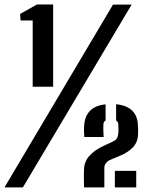

<svg xmlns="http://www.w3.org/2000/svg" viewBox="-74 -820 654 840"><path d="M69 -440.5V-730.5H16L14 -759L88 -800.5H158.5V-440.5ZM-54.5 0 420.5 -800H502L26 0ZM293.5 0Q293 -23 293 -35.8Q293 -48.5 293 -57Q293 -65.5 293.5 -77.5Q294.5 -114 318 -139.2Q341.5 -164.5 378.5 -181.5L416.5 -199Q432 -206 437.2 -214.5Q442.5 -223 443.5 -236.5Q444.5 -245 444.2 -256.8Q444 -268.5 443.5 -277.5Q442.5 -288 434 -293V-364Q529 -354.5 529.5 -267Q530 -258.5 530.2 -253.5Q530.5 -248.5 530 -237Q530 -200 508.8 -176.8Q487.5 -153.5 449.5 -138L405.5 -119.5Q395.5 -114.5 389 -105.8Q382.5 -97 382.5 -86.5V0ZM295 -220.5Q294 -233.5 293.5 -242.8Q293 -252 294 -267Q298 -354.5 388 -363.5V-293Q379 -287.5 378.5 -277.5Q377.5 -263 378.2 -246.2Q379 -229.5 379.5 -220.5ZM428.5 0V-72.5H522V0Z"/></svg>

Font: Big Shoulders Stencil Text
Style: Bold
Weight: 700
Designer: Patric King
Foundry: XO Type Co
Version: Version 1.000